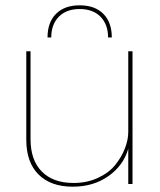

<svg xmlns="http://www.w3.org/2000/svg" viewBox="-20 -693 604 723"><path d="M401 -552H387Q387 -601 358.5 -630Q330 -659 280 -659Q230 -659 201.5 -630Q173 -601 173 -552H159Q159 -609 191 -641Q223 -673 280 -673Q337 -673 369 -641Q401 -609 401 -552ZM254 10Q171 10 125 -36Q79 -82 79 -167V-500H95V-169Q95 -90 137.5 -47Q180 -4 257 -4Q308 -4 349.5 -23.5Q391 -43 414.5 -72.5Q438 -102 450.5 -134.5Q463 -167 463 -196V-500H479V0H463V-133Q445 -70 388.5 -30Q332 10 254 10Z"/></svg>

Font: Elaine Sans Thin
Style: Regular
Weight: 250
Designer: Wei Huang
Foundry: Wei Huang
Version: Version 2.001;December 24, 2019;FontCreator 12.0.0.2547 64-b